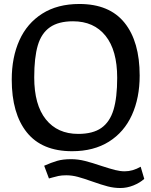

<svg xmlns="http://www.w3.org/2000/svg" viewBox="-20 -750 761 965"><path d="M39 -350Q39 -462 77.5 -547.5Q116 -633 192.5 -681.5Q269 -730 379 -730Q530 -730 606 -635.5Q682 -541 682 -370Q682 -258 643 -172Q604 -86 527.5 -38Q451 10 342 10Q191 10 115 -84.5Q39 -179 39 -350ZM569 -359Q569 -497 510.5 -570Q452 -643 347 -643Q274 -643 231 -613Q188 -583 170 -522Q152 -461 152 -361Q152 -223 210.5 -150Q269 -77 373 -77Q447 -77 489.5 -107Q532 -137 550.5 -198Q569 -259 569 -359ZM202 83Q238 67 267 58.5Q296 50 337 50Q372 50 407.5 59Q443 68 490 84Q533 98 558.5 104.5Q584 111 607 111Q647 111 687 88L705 149Q683 169 650.5 182Q618 195 585 195Q553 195 522 187Q491 179 443 162Q401 147 371.5 139Q342 131 313 131Q290 131 273.5 134.5Q257 138 244 142Q231 146 226 147Z"/></svg>

Font: Enriqueta Medium
Style: Regular
Weight: 500
Designer: Viviana Monsalve, Gustavo Ibarra
Foundry: 72Puntos
Version: Version 2.000